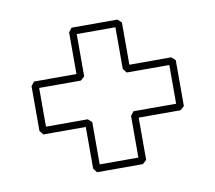

<svg xmlns="http://www.w3.org/2000/svg" viewBox="-54 -699 583 520"><g transform="rotate(-10 237.5 -439.5)"><path d="M47.9 -512.2H164.6V-627Q167 -629.4 168.9 -632.3Q170.9 -635.3 173.3 -638.2H299.3Q302.2 -635.7 304.9 -633.3Q307.6 -630.9 310.1 -628.4V-512.2H425.3Q428.2 -509.8 430.9 -507.3Q433.6 -504.9 436 -502.4V-376.5Q433.6 -374 430.9 -371.6Q428.2 -369.1 425.3 -366.7H310.1V-250.5Q307.6 -248 304.9 -245.6Q302.2 -243.2 299.3 -240.7H173.3Q170.9 -243.7 168.9 -246.6Q167 -249.5 164.6 -252V-366.7H47.9Q45.4 -369.6 43.5 -372.6Q41.5 -375.5 39.1 -377.9V-501ZM58.6 -492.7V-386.2H173.3Q176.3 -383.8 179 -381.3Q181.6 -378.9 184.1 -376.5V-260.3H290.5V-375Q293 -377.4 294.9 -380.4Q296.9 -383.3 299.3 -386.2H416.5V-492.7H299.3Q296.9 -495.6 294.9 -498.5Q293 -501.5 290.5 -503.9V-618.7H184.1V-502.4Q181.6 -500 179 -497.6Q176.3 -495.1 173.3 -492.7Z"/></g></svg>

Font: Preussische VI 9 Linie
Style: Regular
Weight: 400
Designer: Peter Wiegel
Foundry: Peter Wiegel
Version: Version 1.000 2009 initial release